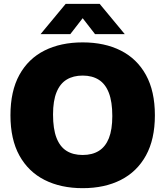

<svg xmlns="http://www.w3.org/2000/svg" viewBox="-20 -971 862 1001"><path d="M411 10Q297 10 212.5 -32.8Q128 -75.5 81.2 -160Q34.5 -244.5 34.5 -370Q34.5 -496 81 -580.5Q127.5 -665 212 -707.5Q296.5 -750 411 -750Q525.5 -750 610 -707.2Q694.5 -664.5 741 -580Q787.5 -495.5 787.5 -370Q787.5 -245 741 -160.5Q694.5 -76 610 -33Q525.5 10 411 10ZM411 -163Q461 -163 495.5 -184.5Q530 -206 547.8 -250.8Q565.5 -295.5 565.5 -366Q565.5 -440.5 547.5 -487Q529.5 -533.5 495 -555.2Q460.5 -577 411 -577Q362 -577 327.5 -556Q293 -535 274.8 -490.2Q256.5 -445.5 256.5 -374Q256.5 -299 274.5 -252.5Q292.5 -206 326.8 -184.5Q361 -163 411 -163ZM191.5 -793 322.5 -951H499.5L630.5 -793H475.5L396 -895.5H426L346.5 -793Z"/></svg>

Font: Encode Sans SC Black
Style: Regular
Weight: 900
Version: Version 3.002